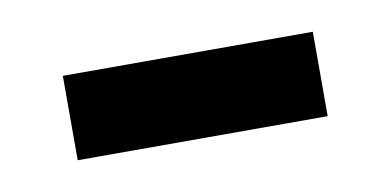

<svg xmlns="http://www.w3.org/2000/svg" viewBox="-28 -357 359 177"><g transform="rotate(-10 152.0 -268.5)"><path d="M35 -229V-308H269V-229Z"/></g></svg>

Font: Noto Sans Myanmar SemiCondensed
Style: Regular
Weight: 400
Width: 4
Designer: Monotype Design Team
Foundry: Monotype Imaging Inc.
Version: Version 2.107; ttfautohint (v1.8.4.7-5d5b)